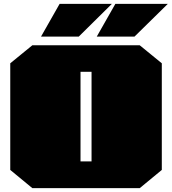

<svg xmlns="http://www.w3.org/2000/svg" viewBox="-20 -972 889 992"><path d="M192 -783 288 -952H558L387 -783ZM480 -783 576 -952H847L675 -783ZM147 0 33 -94V-645L147 -738H702L816 -645V-94L702 0ZM396 -138H453V-601H396Z"/></svg>

Font: Tomorrow Black
Style: Regular
Weight: 900
Designer: Tony de Marco, Monica Rizzolli
Foundry: Just in Type
Version: Version 2.002